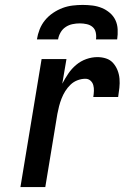

<svg xmlns="http://www.w3.org/2000/svg" viewBox="-20 -760 540 780"><path d="M63 0 149 -520H250L233 -420Q244 -441 257.5 -461Q271 -481 289.5 -496.5Q308 -512 330.5 -520Q353 -528 376 -528Q394 -528 411 -522.5Q428 -517 439.5 -504Q451 -491 457.5 -474.5Q464 -458 465.5 -440Q467 -422 465 -403.5Q463 -385 460 -366H359Q361 -378 361.5 -390.5Q362 -403 359 -414Q356 -425 347.5 -432.5Q339 -440 327 -440Q311 -440 295 -434Q279 -428 266.5 -416Q254 -404 245 -389.5Q236 -375 230 -359.5Q224 -344 220 -328.5Q216 -313 213 -297L164 0ZM130 -600Q133 -620 141 -640.5Q149 -661 163 -678Q177 -695 195.5 -707.5Q214 -720 234 -727.5Q254 -735 275 -737.5Q296 -740 316 -740Q336 -740 356 -737.5Q376 -735 394 -727.5Q412 -720 426.5 -707.5Q441 -695 449 -678Q457 -661 458 -640.5Q459 -620 456 -600H370Q372 -614 369 -628Q366 -642 356 -650.5Q346 -659 332 -662Q318 -665 304 -665Q290 -665 275 -662Q260 -659 247 -650.5Q234 -642 226 -628Q218 -614 216 -600Z"/></svg>

Font: Iosevka Term Curly SmBd Obl
Style: Regular
Weight: 600
Italic angle: -9°
Designer: Belleve Invis
Foundry: Belleve Invis
Version: Version 32.3.0